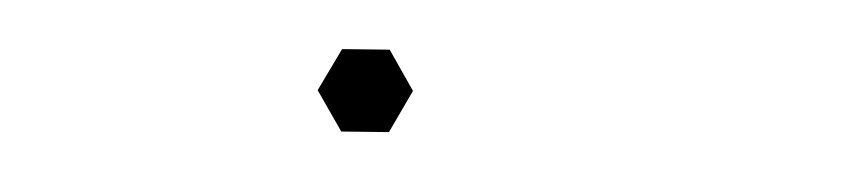

<svg xmlns="http://www.w3.org/2000/svg" viewBox="-24 -173 1049 235"><g transform="rotate(5 500.0 -55.5)"><path d="M390.1 -103.5 448.2 -107.9 481 -60.1 456.1 -7.3 397.9 -2.9 364.7 -50.8Z"/></g></svg>

Font: Jameel Khushkhati
Style: Regular
Weight: 400
Version: Version 3.5